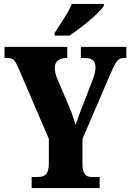

<svg xmlns="http://www.w3.org/2000/svg" viewBox="-20 -951 660 971"><path d="M256 -784V-771H331C390 -809 484 -886 505 -921V-931H343C326 -886 281 -825 256 -784ZM140 0H484V-56H444C418 -56 397 -66 397 -123V-248L540 -581C567 -643 577 -658 609 -658H619V-714H389V-658H405C445 -658 463 -645 463 -609C463 -600 461 -579 449 -548L405 -435C389 -392 373 -352 362 -319C352 -350 346 -374 330 -411L269 -554C261 -573 257 -594 257 -609C257 -640 281 -658 317 -658H320V-714H3V-658H14C50 -658 56 -645 74 -605L227 -249V-124C227 -67 205 -56 170 -56H140Z"/></svg>

Font: Noto Serif Myanmar ExtraCondensed Black
Style: Regular
Weight: 900
Width: 2
Designer: Ben Mitchell and the Monotype Design Team
Foundry: Monotype Imaging Inc.
Version: Version 2.106